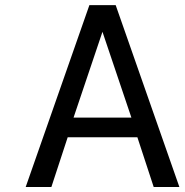

<svg xmlns="http://www.w3.org/2000/svg" viewBox="-20 -732 723 752"><path d="M433.1 -711.9 682.6 0.5H582L518.1 -194.3H245.1L181.2 0.5H80.6L330.1 -711.9ZM268.1 -271.5H494.6L381.3 -607.4Z"/></svg>

Font: Meera Inimai
Style: Regular
Weight: 400
Version: 2.0.0+20160526